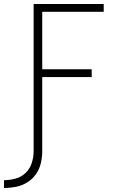

<svg xmlns="http://www.w3.org/2000/svg" viewBox="-32 -755 628 959"><path d="M-12 184Q18 184 48 178Q78 172 104 156Q130 140 147.5 115Q165 90 172 60Q179 30 179 0V-370H426V-409H179V-696H486V-735H136V0Q136 29 127 58Q118 87 96.5 108Q75 129 46 137Q17 145 -12 145Z"/></svg>

Font: Iosevka Sparkle Extralight
Style: Regular
Weight: 200
Designer: Belleve Invis
Foundry: Belleve Invis
Version: Version 4.5.0; ttfautohint (v1.8.3)